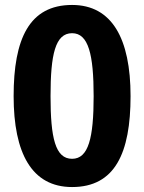

<svg xmlns="http://www.w3.org/2000/svg" viewBox="-20 -745 583 775"><path d="M507 -357C507 -589 432 -725 271 -725C98 -725 35 -588 35 -357C35 -127 108 10 271 10C444 10 507 -127 507 -357ZM184 -357C184 -525 203 -611 271 -611C337 -611 358 -525 358 -357C358 -188 337 -104 271 -104C203 -104 184 -189 184 -357Z"/></svg>

Font: Noto Sans Display
Style: Bold
Weight: 700
Designer: Monotype Design Team
Foundry: Monotype Imaging Inc.
Version: Version 1.900